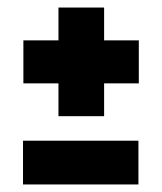

<svg xmlns="http://www.w3.org/2000/svg" viewBox="-20 -586 429 509"><path d="M135 -278V-365H42V-479H135V-566H256V-479H348V-365H256V-278ZM41 -97V-213H347V-97Z"/></svg>

Font: Bricolage Grotesque 12pt Condensed ExtraBold
Style: Regular
Weight: 800
Width: 3
Designer: Mathieu Triay
Foundry: Atelier Triay
Version: Version 1.001; ttfautohint (v1.8.4.7-5d5b);gftools[0.9.33.de